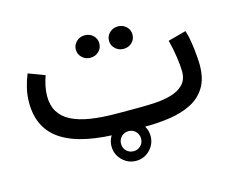

<svg xmlns="http://www.w3.org/2000/svg" viewBox="-87 -591 1049 855"><g transform="rotate(-15 437.5 -163.0)"><path d="M521.5 0Q580.1 0 634.8 -8.1Q689.5 -16.1 732.7 -37.6Q775.9 -59.1 801 -99.1Q826.2 -139.2 826.2 -203.6Q826.2 -216.3 824 -244.9Q821.8 -273.4 816.9 -306.4Q812 -339.4 803.7 -364.7L720.2 -342.3Q731 -302.2 736.8 -260.3Q742.7 -218.3 742.7 -195.3Q742.7 -156.2 720.2 -134.3Q697.8 -112.3 662.8 -102.8Q627.9 -93.3 590.3 -91.1Q552.7 -88.9 522 -88.9H417.5Q346.7 -88.9 293.5 -97.2Q240.2 -105.5 204.8 -123.8Q169.4 -142.1 151.4 -171.6Q133.3 -201.2 133.3 -244.1Q133.3 -266.1 138.4 -290.5Q143.6 -314.9 151.4 -336.4L75.7 -364.7Q63.5 -335 55.9 -302.7Q48.3 -270.5 48.3 -236.8Q48.3 -175.3 71.5 -130.6Q94.7 -85.9 140.9 -57.1Q187 -28.3 256.1 -14.2Q325.2 0 417.5 0ZM463.4 -411.1Q463.4 -389.6 479.2 -374.5Q495.1 -359.4 517.6 -359.4Q540.5 -359.4 556.2 -374.3Q571.8 -389.2 571.8 -411.1Q571.8 -433.1 556.2 -448Q540.5 -462.9 517.6 -462.9Q495.1 -462.9 479.2 -447.8Q463.4 -432.6 463.4 -411.1ZM310.5 -411.1Q310.5 -389.6 326.4 -374.5Q342.3 -359.4 364.7 -359.4Q387.7 -359.4 403.3 -374.3Q418.9 -389.2 418.9 -411.1Q418.9 -433.1 403.3 -448Q387.7 -462.9 364.7 -462.9Q342.3 -462.9 326.4 -447.8Q310.5 -432.6 310.5 -411.1ZM396.5 46.4Q396.5 26.9 409.9 13.4Q423.3 0 442.9 0Q462.4 0 475.6 13.4Q488.8 26.9 488.8 46.4Q488.8 65.9 475.6 79.1Q462.4 92.3 442.9 92.3Q423.3 92.3 409.9 79.1Q396.5 65.9 396.5 46.4ZM352.5 46.4Q352.5 83.5 379.2 110.1Q405.8 136.7 442.9 136.7Q480 136.7 506.3 110.1Q532.7 83.5 532.7 46.4Q532.7 9.3 506.3 -17.1Q480 -43.5 442.9 -43.5Q405.8 -43.5 379.2 -17.1Q352.5 9.3 352.5 46.4Z"/></g></svg>

Font: Vazirmatn RD NL
Style: Regular
Weight: 400
Designer: Saber Rastikerdar
Foundry: Saber Rastikerdar
Version: Version 32.101